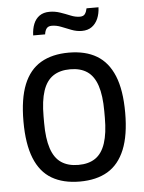

<svg xmlns="http://www.w3.org/2000/svg" viewBox="-53 -761 614 816"><g transform="rotate(-5 254.5 -353.5)"><path d="M255 12Q184 12 135.5 -16.5Q87 -45 62.5 -106Q38 -167 38 -263Q38 -360 62.5 -420.5Q87 -481 135.5 -509.5Q184 -538 255 -538Q326 -538 374 -509.5Q422 -481 447 -420.5Q472 -360 472 -263Q472 -167 447 -106Q422 -45 374 -16.5Q326 12 255 12ZM255 -59Q299 -59 327.5 -78.5Q356 -98 370 -140.5Q384 -183 384 -249V-277Q384 -344 370 -386Q356 -428 327.5 -447.5Q299 -467 255 -467Q211 -467 182 -447.5Q153 -428 139 -386Q125 -344 125 -277V-249Q125 -183 139 -140.5Q153 -98 182 -78.5Q211 -59 255 -59ZM111 -624Q112 -652 120.5 -673Q129 -694 146 -706Q163 -718 189 -718Q212 -718 234 -710.5Q256 -703 276.5 -694.5Q297 -686 316 -686Q331 -686 337.5 -695Q344 -704 347 -719H398Q397 -692 388 -671Q379 -650 362 -637.5Q345 -625 319 -625Q297 -625 275 -633.5Q253 -642 233 -650Q213 -658 193 -658Q178 -658 171 -649Q164 -640 162 -624Z"/></g></svg>

Font: Archivo SemiCondensed
Style: Regular
Weight: 400
Width: 4
Designer: Hector Gatti
Foundry: Omnibus-Type
Version: Version 2.001